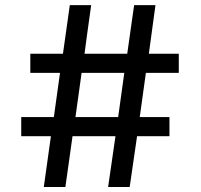

<svg xmlns="http://www.w3.org/2000/svg" viewBox="-20 -744 799 764"><path d="M691.4 -454.1Q691.4 -472.7 691.4 -530.3Q661.1 -530.3 572.3 -530.3Q579.1 -578.1 598.6 -723.6Q578.1 -723.6 513.7 -723.6Q506.8 -675.8 486.3 -530.3Q443.4 -530.3 316.4 -530.3Q322.3 -578.1 342.8 -723.6Q321.3 -723.6 257.8 -723.6Q251 -675.8 230.5 -530.3Q197.3 -530.3 100.6 -530.3Q100.6 -510.7 100.6 -454.1Q130.9 -454.1 218.8 -454.1Q212.9 -410.2 194.3 -278.3Q161.1 -278.3 64.5 -278.3Q64.5 -258.8 64.5 -202.1Q93.8 -202.1 182.6 -202.1Q175.8 -151.4 154.3 0Q175.8 0 240.2 0Q247.1 -50.8 268.6 -202.1Q311.5 -202.1 439.5 -202.1Q431.6 -151.4 410.2 0Q431.6 0 496.1 0Q502.9 -50.8 525.4 -202.1Q557.6 -202.1 654.3 -202.1Q654.3 -220.7 654.3 -278.3Q624 -278.3 536.1 -278.3Q542 -322.3 560.5 -454.1Q593.8 -454.1 691.4 -454.1ZM474.6 -454.1Q468.8 -410.2 450.2 -278.3Q407.2 -278.3 280.3 -278.3Q286.1 -322.3 304.7 -454.1Q347.7 -454.1 474.6 -454.1Z"/></svg>

Font: DaxlinePro-Medium
Style: Medium
Weight: 400
Designer: Hans Reichel
Version: Version 7.502; 2006